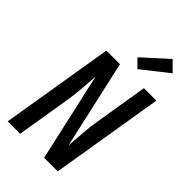

<svg xmlns="http://www.w3.org/2000/svg" viewBox="-289 -1082 1178 1178"><g transform="rotate(45 300.0 -493.0)"><path d="M27 0 148 -735H266L395 -159Q398 -194 400.5 -229.5Q403 -265 406 -300Q409 -335 414.5 -370.5Q420 -406 426 -441L474 -735H582L461 0H343L214 -576Q211 -541 209 -505.5Q207 -470 203.5 -435Q200 -400 194.5 -364.5Q189 -329 183 -294L135 0ZM363 -789 312 -841 472 -986 534 -924Z"/></g></svg>

Font: Iosevka Aile Semibold Oblique
Style: Regular
Weight: 600
Italic angle: -9°
Designer: Belleve Invis
Foundry: Belleve Invis
Version: Version 31.1.0; ttfautohint (v1.8.4)